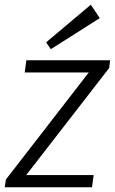

<svg xmlns="http://www.w3.org/2000/svg" viewBox="-30 -796 488 816"><path d="M-5 -33 369 -516 374 -488H75L82 -540H438L434 -507L59 -23L54 -52H368L361 0H-10ZM394 -719 186 -587 166 -616 356 -776Z"/></svg>

Font: Pathway Extreme SemiCondensed ExtraLight
Style: Italic
Weight: 250
Width: 4
Italic angle: -8°
Version: Version 1.001;gftools[0.9.26]